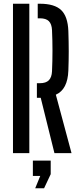

<svg xmlns="http://www.w3.org/2000/svg" viewBox="-20 -820 427 1028"><path d="M271.5 0 198 -296.5H177.5V-374.5H193Q226 -374.5 241.5 -390.2Q257 -406 258.5 -438.5Q263.5 -548.5 258.5 -658.5Q257 -691 241.8 -706.5Q226.5 -722 193.5 -722H182V-800H193.5Q272 -800 307.5 -766Q343 -732 346 -654Q348 -593.5 348 -544Q348 -494.5 346 -442.5Q342.5 -341 279 -313L363 0ZM49.5 0V-800H137V0ZM168.5 188 195.5 122H156V40H251.5V112.5L216 188Z"/></svg>

Font: Big Shoulders Stencil Display SemiBold
Style: Regular
Weight: 600
Designer: Patric King
Foundry: XO Type Co
Version: Version 1.000